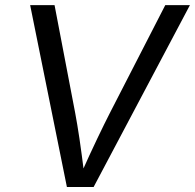

<svg xmlns="http://www.w3.org/2000/svg" viewBox="-20 -748 780 768"><path d="M247.6 0 100.6 -727.5H198.2L280.8 -295.9Q289.1 -252 297.9 -193.1Q306.6 -134.3 317.9 -43.9H300.3Q339.8 -132.8 369.4 -194.3Q398.9 -255.9 419.4 -295.9L641.1 -727.5H739.7L354.5 0Z"/></svg>

Font: Inter
Style: Italic
Weight: 400
Italic angle: -9.3988°
Designer: Rasmus Andersson
Foundry: rsms
Version: Version 4.001;git-66647c0bb